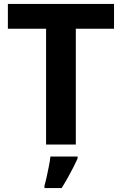

<svg xmlns="http://www.w3.org/2000/svg" viewBox="-20 -734 619 975"><path d="M365 0H214V-588H20V-714H559V-588H365ZM374 71Q364 93 351.5 117.5Q339 142 324.5 168Q310 194 293 221H206V208Q212 188 217.5 162Q223 136 228.5 109Q234 82 236 61H374Z"/></svg>

Font: Noto Sans Cham
Style: Bold
Weight: 700
Version: Version 2.002